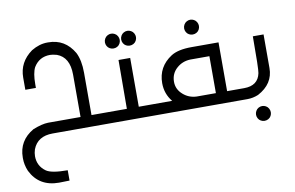

<svg xmlns="http://www.w3.org/2000/svg" viewBox="-84 -700 1771 1154"><g transform="rotate(-10 801.5 -123.0)"><path d="M202.1 0Q109.4 0 80.6 75.2Q73.7 96.7 73.7 116.2Q73.7 175.8 121.6 210.4Q153.3 233.4 252.9 233.4V296.4L188.5 297.9Q67.4 297.9 16.6 195.3Q0 156.2 0 117.2V111.8Q0 8.3 92.8 -45.4Q147.9 -67.4 186 -68.4H384.3V-327.1Q384.3 -433.6 309.1 -460.9Q283.2 -467.8 268.1 -467.8Q202.1 -467.8 168 -411.6Q150.4 -377.9 150.4 -309.1V-287.1H85.9V-361.3Q85.9 -455.6 167 -514.2Q216.3 -543.9 265.1 -543.9H270.5Q373 -543.9 426.8 -451.2Q451.2 -402.8 451.2 -327.1V-68.4H541V0Z M668.5 -366.2H739.7V-68.4H823.2V0H516.6V-68.4H667ZM750.5 -529.8Q762.2 -529.8 772.9 -523.9Q783.7 -518.1 789.8 -507.1Q795.9 -496.1 795.9 -484.4Q795.9 -472.7 790 -461.9Q784.2 -451.2 773.4 -445.3Q762.7 -439.5 750.5 -439.5Q738.8 -439.5 728 -445.3Q717.3 -451.2 711.4 -461.9Q705.6 -472.7 705.6 -484.4Q705.6 -496.1 711.7 -507.1Q717.8 -518.1 728.5 -523.9Q739.3 -529.8 750.5 -529.8ZM651.4 -529.8Q663.1 -529.8 673.8 -523.9Q684.6 -518.1 690.7 -507.1Q696.8 -496.1 696.8 -484.4Q696.8 -472.7 690.9 -461.9Q685.1 -451.2 674.3 -445.3Q663.6 -439.5 651.4 -439.5Q639.6 -439.5 628.9 -445.3Q618.2 -451.2 612.3 -461.9Q606.4 -472.7 606.4 -484.4Q606.4 -496.1 612.5 -507.1Q618.7 -518.1 629.4 -523.9Q640.1 -529.8 651.4 -529.8Z M1134.8 -529.8Q1146.5 -529.8 1157.2 -523.9Q1168 -518.1 1174.1 -507.1Q1180.2 -496.1 1180.2 -484.4Q1180.2 -472.7 1174.3 -461.9Q1168.5 -451.2 1157.7 -445.3Q1147 -439.5 1134.8 -439.5Q1123 -439.5 1112.3 -445.3Q1101.6 -451.2 1095.7 -461.9Q1089.8 -472.7 1089.8 -484.4Q1089.8 -496.1 1095.9 -507.1Q1102.1 -518.1 1112.8 -523.9Q1123.5 -529.8 1134.8 -529.8ZM798.8 -68.4H943.4Q902.8 -118.2 902.8 -183.1Q902.8 -283.2 988.8 -338.9Q1032.2 -366.2 1113.3 -366.2H1278.8V-68.4H1356.4V0H798.8ZM1093.3 -68.4H1210.4V-293.9H1093.3Q1045.4 -292 1011.2 -261.7Q974.1 -229.5 974.1 -178.7Q974.1 -132.8 1011.2 -100.6Q1045.4 -70.3 1093.3 -68.4Z M1470.2 56.2Q1481.9 56.2 1492.7 62Q1503.4 67.9 1509.5 78.9Q1515.6 89.8 1515.6 101.6Q1515.6 113.3 1509.8 124Q1503.9 134.8 1493.2 140.6Q1482.4 146.5 1470.2 146.5Q1458.5 146.5 1447.8 140.6Q1437 134.8 1431.2 124Q1425.3 113.3 1425.3 101.6Q1425.3 89.8 1431.4 78.9Q1437.5 67.9 1448.2 62Q1459 56.2 1470.2 56.2ZM1488.3 -366.2H1553.7V-161.1Q1553.7 -64.5 1458 -13.7Q1424.8 0 1391.1 0H1332V-68.4H1382.8Q1467.8 -68.4 1482.9 -142.1Q1488.3 -167 1488.3 -366.2Z"/></g></svg>

Font: Gasq
Style: Regular
Weight: 400
Designer: Husham Jawad
Version: Version 1.00;December 29, 2020;FontCreator 13.0.0.2683 32-bi